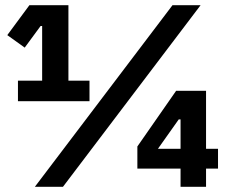

<svg xmlns="http://www.w3.org/2000/svg" viewBox="-20 -718 877 738"><path d="M674 0V-70H508V-155L657 -369H772V-146H818V-70H772V0ZM674 -259H667L587 -146H674ZM114 0 643 -698H751L222 0ZM49 -329V-408H142V-618H136L75 -535L8 -583L93 -698H243V-408H324V-329Z"/></svg>

Font: IBMPlexSans-Bold
Style: Bold
Weight: 700
Designer: Mike Abbink, Paul van der Laan, Pieter van Rosmalen
Foundry: Bold Monday
Version: Version 3.1